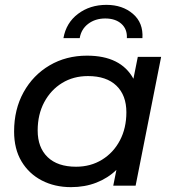

<svg xmlns="http://www.w3.org/2000/svg" viewBox="-20 -764 722 790"><path d="M272 6Q205 6 152 -21.5Q99 -49 68.5 -100Q38 -151 38 -223Q38 -314 77 -384.5Q116 -455 184 -495Q252 -535 338 -535Q477 -535 529 -440L547 -530H643L538 0H446L459 -65Q424 -31 376.5 -12.5Q329 6 272 6ZM293 -78Q353 -78 400 -107Q447 -136 473.5 -186.5Q500 -237 500 -302Q500 -372 459 -411.5Q418 -451 342 -451Q282 -451 235.5 -422.5Q189 -394 162 -343.5Q135 -293 135 -227Q135 -157 176 -117.5Q217 -78 293 -78ZM241 -607Q252 -670 301 -707Q350 -744 418 -744Q484 -744 527 -707Q570 -670 566 -607H502Q504 -644 479.5 -666Q455 -688 413 -688Q372 -688 343 -666Q314 -644 308 -607Z"/></svg>

Font: Montserrat Medium
Style: Italic
Weight: 500
Italic angle: -11.3°
Designer: Julieta Ulanovsky
Foundry: Julieta Ulanovsky
Version: Version 9.000; ttfautohint (v1.8.4.7-5d5b)